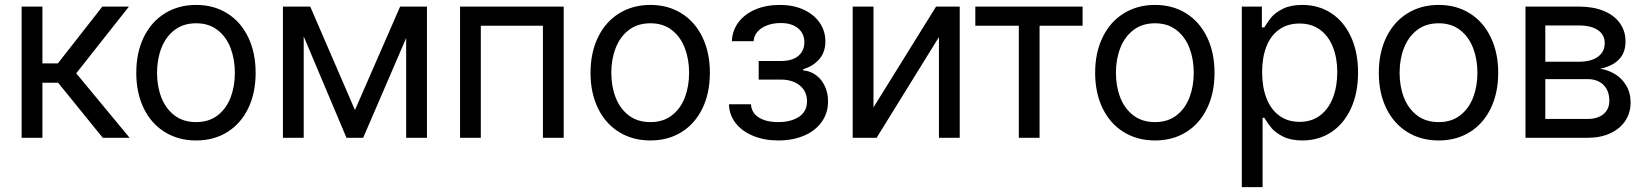

<svg xmlns="http://www.w3.org/2000/svg" viewBox="-20 -557 6652 776"><path d="M67.4 -530.3H151.4V-300.8H213.9L393.6 -530.3H501L288.1 -260.7L503.9 0H395.5L214.8 -222.7H151.4V0H67.4Z M530.8 -262.7Q530.8 -344.2 561 -406.5Q591.3 -468.8 646.2 -502.9Q701.2 -537.1 772.9 -537.1Q844.2 -537.1 898.7 -502.9Q953.1 -468.8 983.2 -406.5Q1013.2 -344.2 1013.2 -262.7Q1013.2 -181.2 983.2 -119.1Q953.1 -57.1 898.7 -23.2Q844.2 10.7 772.9 10.7Q701.2 10.7 646.2 -23.2Q591.3 -57.1 561 -119.1Q530.8 -181.2 530.8 -262.7ZM929.2 -262.7Q929.2 -317.4 911.9 -362.8Q894.5 -408.2 859.4 -435.5Q824.2 -462.9 772.9 -462.9Q720.7 -462.9 685.3 -435.5Q649.9 -408.2 632.3 -362.8Q614.7 -317.4 614.7 -262.7Q614.7 -208 632.3 -162.8Q649.9 -117.7 685.3 -90.6Q720.7 -63.5 772.9 -63.5Q824.2 -63.5 859.4 -90.6Q894.5 -117.7 911.9 -162.8Q929.2 -208 929.2 -262.7Z M1597.2 -530.3H1705.6V0H1621.6V-403.3L1447.8 0H1380.4L1207.5 -409.7V0H1123.5V-530.3H1233.9L1414.6 -112.3Z M1839.4 -530.3H2258.3V0H2174.3V-453.1H1923.3V0H1839.4Z M2366.7 -262.7Q2366.7 -344.2 2397 -406.5Q2427.2 -468.8 2482.2 -502.9Q2537.1 -537.1 2608.9 -537.1Q2680.2 -537.1 2734.6 -502.9Q2789.1 -468.8 2819.1 -406.5Q2849.1 -344.2 2849.1 -262.7Q2849.1 -181.2 2819.1 -119.1Q2789.1 -57.1 2734.6 -23.2Q2680.2 10.7 2608.9 10.7Q2537.1 10.7 2482.2 -23.2Q2427.2 -57.1 2397 -119.1Q2366.7 -181.2 2366.7 -262.7ZM2765.1 -262.7Q2765.1 -317.4 2747.8 -362.8Q2730.5 -408.2 2695.3 -435.5Q2660.2 -462.9 2608.9 -462.9Q2556.6 -462.9 2521.2 -435.5Q2485.8 -408.2 2468.3 -362.8Q2450.7 -317.4 2450.7 -262.7Q2450.7 -208 2468.3 -162.8Q2485.8 -117.7 2521.2 -90.6Q2556.6 -63.5 2608.9 -63.5Q2660.2 -63.5 2695.3 -90.6Q2730.5 -117.7 2747.8 -162.8Q2765.1 -208 2765.1 -262.7Z M3124.5 -63.5Q3176.3 -63.5 3209 -84.7Q3241.7 -106 3241.7 -148.4Q3241.7 -174.3 3228.8 -193.8Q3215.8 -213.4 3191.9 -224.4Q3168 -235.4 3136.2 -235.4H3046.4V-310.5H3136.2Q3182.6 -310.5 3206.8 -331.3Q3231 -352.1 3231 -385.7Q3231 -421.4 3205.6 -442.6Q3180.2 -463.9 3135.3 -463.9Q3105 -463.9 3080.3 -454.6Q3055.7 -445.3 3041.3 -428.5Q3026.9 -411.6 3025.9 -390.6H2938Q2939.5 -433.1 2964.4 -466.6Q2989.3 -500 3032.7 -518.6Q3076.2 -537.1 3131.3 -537.1Q3186.5 -537.1 3228.3 -517.8Q3270 -498.5 3293 -465.1Q3315.9 -431.6 3315.9 -389.6Q3315.9 -346.7 3291.5 -318.1Q3267.1 -289.6 3226.1 -277.3V-272.5Q3255.9 -270 3278.6 -252.9Q3301.3 -235.8 3314 -208.3Q3326.7 -180.7 3326.7 -147.5Q3326.7 -100.1 3301 -64.2Q3275.4 -28.3 3229.7 -8.8Q3184.1 10.7 3125.5 10.7Q3069.3 10.7 3024.2 -7.8Q2979 -26.4 2953.1 -59.6Q2927.2 -92.8 2926.3 -135.7H3015.1Q3017.1 -101.1 3046.6 -82.3Q3076.2 -63.5 3124.5 -63.5Z M3763.2 -530.3H3858.9V0H3774.9V-407.2L3522.9 0H3426.3V-530.3H3510.3V-123Z M3921.9 -530.3H4355.5V-453.1H4181.6V0H4097.7V-453.1H3921.9Z M4406.2 -262.7Q4406.2 -344.2 4436.5 -406.5Q4466.8 -468.8 4521.7 -502.9Q4576.7 -537.1 4648.4 -537.1Q4719.7 -537.1 4774.2 -502.9Q4828.6 -468.8 4858.6 -406.5Q4888.7 -344.2 4888.7 -262.7Q4888.7 -181.2 4858.6 -119.1Q4828.6 -57.1 4774.2 -23.2Q4719.7 10.7 4648.4 10.7Q4576.7 10.7 4521.7 -23.2Q4466.8 -57.1 4436.5 -119.1Q4406.2 -181.2 4406.2 -262.7ZM4804.7 -262.7Q4804.7 -317.4 4787.4 -362.8Q4770 -408.2 4734.9 -435.5Q4699.7 -462.9 4648.4 -462.9Q4596.2 -462.9 4560.8 -435.5Q4525.4 -408.2 4507.8 -362.8Q4490.2 -317.4 4490.2 -262.7Q4490.2 -208 4507.8 -162.8Q4525.4 -117.7 4560.8 -90.6Q4596.2 -63.5 4648.4 -63.5Q4699.7 -63.5 4734.9 -90.6Q4770 -117.7 4787.4 -162.8Q4804.7 -208 4804.7 -262.7Z M4999 -530.3H5080.1V-446.3H5089.8Q5105.5 -471.7 5120.1 -489Q5134.8 -506.3 5165.5 -521.7Q5196.3 -537.1 5243.2 -537.1Q5309.6 -537.1 5360.6 -503.7Q5411.6 -470.2 5440.2 -408.2Q5468.8 -346.2 5468.8 -263.7Q5468.8 -181.2 5440.2 -118.9Q5411.6 -56.6 5360.6 -22.9Q5309.6 10.7 5244.1 10.7Q5197.8 10.7 5166.7 -4.6Q5135.7 -20 5120.1 -38.3Q5104.5 -56.6 5089.8 -81.1H5083V199.2H4999ZM5232.4 -64.5Q5281.2 -64.5 5315.7 -90.6Q5350.1 -116.7 5367.4 -162.4Q5384.8 -208 5384.8 -265.6Q5384.8 -321.8 5367.4 -366.2Q5350.1 -410.6 5315.9 -436.3Q5281.7 -461.9 5232.4 -461.9Q5183.6 -461.9 5149.7 -437.5Q5115.7 -413.1 5098.4 -368.9Q5081.1 -324.7 5081.1 -265.6Q5081.1 -205.6 5098.6 -160.2Q5116.2 -114.7 5150.4 -89.6Q5184.6 -64.5 5232.4 -64.5Z M5552.7 -262.7Q5552.7 -344.2 5583 -406.5Q5613.3 -468.8 5668.2 -502.9Q5723.1 -537.1 5794.9 -537.1Q5866.2 -537.1 5920.7 -502.9Q5975.1 -468.8 6005.1 -406.5Q6035.2 -344.2 6035.2 -262.7Q6035.2 -181.2 6005.1 -119.1Q5975.1 -57.1 5920.7 -23.2Q5866.2 10.7 5794.9 10.7Q5723.1 10.7 5668.2 -23.2Q5613.3 -57.1 5583 -119.1Q5552.7 -181.2 5552.7 -262.7ZM5951.2 -262.7Q5951.2 -317.4 5933.8 -362.8Q5916.5 -408.2 5881.3 -435.5Q5846.2 -462.9 5794.9 -462.9Q5742.7 -462.9 5707.3 -435.5Q5671.9 -408.2 5654.3 -362.8Q5636.7 -317.4 5636.7 -262.7Q5636.7 -208 5654.3 -162.8Q5671.9 -117.7 5707.3 -90.6Q5742.7 -63.5 5794.9 -63.5Q5846.2 -63.5 5881.3 -90.6Q5916.5 -117.7 5933.8 -162.8Q5951.2 -208 5951.2 -262.7Z M6145.5 -530.3H6362.3Q6419.4 -530.3 6461.7 -512.9Q6503.9 -495.6 6526.9 -463.6Q6549.8 -431.6 6549.8 -389.6Q6549.8 -343.3 6522.5 -315.9Q6495.1 -288.6 6447.3 -279.3Q6479 -274.4 6507.1 -257.6Q6535.2 -240.7 6552.7 -211.4Q6570.3 -182.1 6570.3 -142.6Q6570.3 -101.6 6549.1 -69.1Q6527.8 -36.6 6488.3 -18.3Q6448.7 0 6395.5 0H6145.5ZM6484.4 -149.4Q6484.4 -190.4 6460.7 -213.9Q6437 -237.3 6395.5 -237.3H6225.6V-76.2H6395.5Q6437 -76.2 6460.7 -95.9Q6484.4 -115.7 6484.4 -149.4ZM6465.8 -382.8Q6465.8 -416.5 6438.2 -435.3Q6410.6 -454.1 6362.3 -454.1H6225.6V-307.6H6362.3Q6410.6 -307.6 6438.2 -327.6Q6465.8 -347.7 6465.8 -382.8Z"/></svg>

Font: WEMIX Pretendard
Style: Regular
Weight: 400
Designer: Base glyphs from Inter by Rasmus Andersson; Hangeul glyphs from Noto Sans CJK(Source Han Sans) by Jang Soo-young and Kan
Foundry: Kil Hyung-jin
Version: Version 1.000